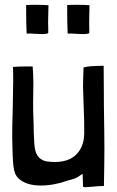

<svg xmlns="http://www.w3.org/2000/svg" viewBox="-20 -777 489 800"><path d="M89 -723Q89 -683 91 -637H92Q104 -638 129 -636L154 -635Q165 -635 170 -636Q178 -636 181 -640V-658Q180 -679 181 -714.5Q182 -750 182 -755Q167 -757 131 -757Q102 -757 89 -756ZM260 -723Q260 -683 262 -637H263Q275 -638 300 -636L325 -635Q336 -635 341 -636Q349 -636 352 -640V-658Q351 -679 352 -714.5Q353 -750 353 -755Q338 -757 302 -757Q273 -757 260 -756ZM336 3Q344 3 351.5 2Q359 1 364 1Q391 -2 413 -2Q415 -106 415 -154Q415 -213 413 -331L412 -503Q397 -502 376 -502Q373 -502 358.5 -501Q344 -500 328 -496V-492Q326 -442 326 -415Q326 -400 328 -352Q332 -257 331 -221Q330 -166 298.5 -134Q267 -102 208 -102Q191 -102 171 -105Q148 -111 136.5 -128Q125 -145 123 -178Q120 -226 120 -262L119 -290Q118 -308 118 -348L119 -429Q119 -470 116 -500H83Q52 -500 34 -498Q35 -481 35 -442Q35 -404 33 -318Q31 -258 31 -229V-198Q32 -120 36 -84.5Q40 -49 57 -34Q88 -4 150 -4Q205 -4 263 -25Q294 -32 308 -42Q322 -52 324 -53Q325 -44 325 -31.5Q325 -19 326 0Q326 3 336 3Z"/></svg>

Font: Londrina Solid Light
Style: Regular
Weight: 300
Designer: Marcelo Magalhaes
Foundry: Marcelo Magalhães
Version: Version 1.002